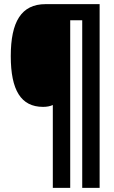

<svg xmlns="http://www.w3.org/2000/svg" viewBox="-20 -780 550 927"><path d="M461 127V-760H200C83 -760 32 -675 32 -509C32 -345 81 -264 188 -264C206 -264 222 -267 235 -273V127H319V-682H377V127Z"/></svg>

Font: Noto Sans Myanmar UI ExtraCondensed Black
Style: Regular
Weight: 900
Width: 2
Designer: Monotype Design Team
Foundry: Monotype Imaging Inc.
Version: Version 2.103